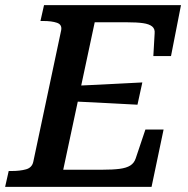

<svg xmlns="http://www.w3.org/2000/svg" viewBox="-44 -730 735 750"><path d="M595 -224 548 0H-24L-10 -62H1Q34 -62 57.5 -68.5Q81 -75 86 -98L195 -612Q199 -634 178.5 -641Q158 -648 125 -648H114L128 -710H663L624 -511H555L560 -599Q562 -617 550.5 -626.5Q539 -636 515 -639.5Q491 -643 451 -643H326L203 -67H355Q397 -67 423.5 -70.5Q450 -74 465 -83.5Q480 -93 486 -111L524 -224ZM250 -395Q294 -397 337.5 -399Q381 -401 424.5 -403.5Q468 -406 512 -408L493 -321Q451 -323 408 -325.5Q365 -328 322.5 -330Q280 -332 237 -334Z"/></svg>

Font: Roboto Serif Medium
Style: Italic
Weight: 500
Italic angle: -10°
Designer: Greg Gazdowicz
Foundry: Commercial Type
Version: Version 1.008